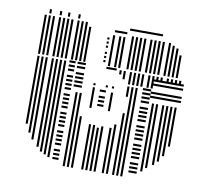

<svg xmlns="http://www.w3.org/2000/svg" viewBox="-69 -660 799 736"><g transform="rotate(10 330.5 -292.0)"><path d="M60 -136H52V-400H60ZM76 -104H68V-400H76ZM92 -80H84V-400H92ZM116 -56H108V-400H116ZM132 -40H124V-400H132ZM148 -32H140V-400H148ZM164 -24H156V-400H164ZM200 -20H176V-28H200ZM200 -36H176V-44H200ZM200 -52H176V-60H200ZM200 -76H176V-84H200ZM200 -92H176V-100H200ZM200 -108H176V-116H200ZM200 -124H176V-132H200ZM200 -148H176V-156H200ZM200 -164H176V-172H200ZM200 -180H176V-188H200ZM200 -196H176V-204H200ZM200 -220H176V-228H200ZM200 -236H176V-244H200ZM200 -252H176V-260H200ZM200 -268H176V-276H200ZM200 -292H176V-300H200ZM200 -308H176V-316H200ZM200 -324H176V-332H200ZM200 -340H176V-348H200ZM200 -364H176V-372H200ZM200 -380H176V-388H200ZM200 -396H176V-404H200ZM228 0H220V-288H228ZM244 0H236V-288H244ZM260 0H252V-200H260ZM240 -308H208V-316H240ZM240 -324H208V-332H240ZM240 -340H208V-348H240ZM240 -356H208V-364H240ZM240 -380H208V-388H240ZM240 -396H208V-404H240ZM300 0H292V-176H300ZM316 0H308V-176H316ZM332 0H324V-168H332ZM348 0H340V-176H348ZM360 -396H320V-404H360ZM380 0H372V-176H380ZM396 0H388V-192H396ZM420 0H412V-240H420ZM420 -304H412V-344H420ZM436 0H428V-344H436ZM452 0H444V-344H452ZM504 -20H472V-28H504ZM504 -36H472V-44H504ZM504 -52H472V-60H504ZM504 -76H472V-84H504ZM504 -92H472V-100H504ZM504 -108H472V-116H504ZM504 -124H472V-132H504ZM504 -148H472V-156H504ZM504 -164H472V-172H504ZM504 -180H472V-188H504ZM504 -196H472V-204H504ZM504 -220H472V-228H504ZM504 -236H472V-244H504ZM504 -252H472V-260H504ZM504 -268H472V-276H504ZM504 -292H472V-300H504ZM504 -308H472V-316H504ZM504 -324H472V-332H504ZM504 -340H472V-348H504ZM524 -32H516V-296H524ZM540 -48H532V-296H540ZM564 -64H556V-296H564ZM580 -80H572V-296H580ZM596 -104H588V-296H596ZM612 -144H604V-296H612ZM624 -316H504V-324H624ZM624 -332H504V-340H624ZM396 -368H388V-384H396ZM420 -352H412V-384H420ZM436 -352H428V-384H436ZM452 -352H444V-384H452ZM468 -352H460V-384H468ZM492 -352H484V-384H492ZM508 -352H500V-384H508ZM624 -364H504V-372H624ZM624 -380H504V-388H624ZM380 -384H372V-400H380ZM396 -384H388V-400H396ZM420 -384H412V-400H420ZM436 -384H428V-400H436ZM452 -384H444V-400H452ZM468 -384H460V-400H468ZM492 -384H484V-400H492ZM508 -384H500V-400H508ZM524 -384H516V-400H524ZM540 -384H532V-400H540ZM564 -384H556V-400H564ZM580 -384H572V-400H580ZM596 -384H588V-400H596ZM612 -384H604V-400H612ZM60 -408H52V-560H60ZM76 -408H68V-560H76ZM92 -408H84V-560H92ZM116 -408H108V-560H116ZM132 -408H124V-560H132ZM148 -408H140V-560H148ZM164 -408H156V-560H164ZM188 -408H180V-560H188ZM204 -408H196V-560H204ZM220 -408H212V-560H220ZM236 -408H228V-544H236ZM312 -420H304V-428H312ZM312 -436H304V-444H312ZM312 -452H304V-460H312ZM312 -476H304V-484H312ZM312 -492H304V-500H312ZM312 -508H304V-516H312ZM332 -408H324V-528H332ZM356 -408H348V-528H356ZM372 -408H364V-528H372ZM376 -540H328V-548H376ZM404 -408H396V-504H404ZM420 -408H412V-504H420ZM436 -408H428V-504H436ZM452 -408H444V-504H452ZM476 -408H468V-504H476ZM492 -408H484V-504H492ZM508 -408H500V-504H508ZM524 -408H516V-504H524ZM548 -408H540V-504H548ZM564 -408H556V-504H564ZM580 -408H572V-504H580ZM596 -408H588V-496H596ZM404 -504H396V-536H404ZM420 -504H412V-536H420ZM436 -504H428V-536H436ZM452 -504H444V-536H452ZM476 -504H468V-536H476ZM492 -504H484V-536H492ZM508 -504H500V-536H508ZM524 -504H516V-536H524ZM548 -504H540V-536H548ZM564 -504H556V-528H564ZM580 -504H572V-520H580ZM512 -556H384V-564H512ZM76 -568H68V-584H76ZM116 -568H108V-584H116ZM148 -568H140V-584H148ZM188 -568H180V-584H188ZM290 -238H282V-318H290ZM334 -250H310V-258H334ZM334 -266H310V-274H334ZM334 -282H310V-290H334ZM334 -306H310V-314H334ZM362 -238H354V-310H362ZM290 -326H282V-334H290ZM338 -326H330V-334H338ZM362 -326H354V-334H362Z"/></g></svg>

Font: Rubik Lines
Style: Regular
Weight: 400
Designer: Hubert and Fischer, NaN
Foundry: Hubert and Fischer, NaN
Version: Version 2.201